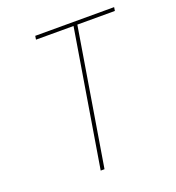

<svg xmlns="http://www.w3.org/2000/svg" viewBox="-133 -841 866 947"><g transform="rotate(-20 300.0 -367.5)"><path d="M234 0 352 -716H155L158 -735H572L569 -716H372L254 0Z"/></g></svg>

Font: Iosevka Aile Thin
Style: Italic
Weight: 100
Italic angle: -9°
Designer: Belleve Invis
Foundry: Belleve Invis
Version: Version 31.1.0; ttfautohint (v1.8.4)